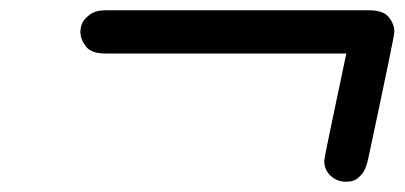

<svg xmlns="http://www.w3.org/2000/svg" viewBox="-20 -416 786 373"><path d="M136.2 -354Q136.2 -361.8 139.2 -369.9Q142.1 -377.9 153.6 -387Q165 -396 185.1 -396H696.8Q724.6 -396 735.4 -382.6Q746.1 -369.1 746.1 -354Q746.1 -345.2 695.8 -109.9L694.8 -106Q693.8 -101.1 692.9 -97.7Q691.9 -94.2 689.5 -88.6Q687 -83 684.1 -79.1Q681.2 -75.2 676.5 -71Q671.9 -66.9 666 -64.9Q660.2 -63 651.9 -63Q634.8 -63 622.3 -74.5Q609.9 -85.9 609.9 -104Q609.9 -109.9 652.8 -312H185.1Q157.2 -312 146.7 -325.9Q136.2 -339.8 136.2 -354Z"/></svg>

Font: CMU Sans Serif
Style: BoldOblique
Weight: 700
Italic angle: -12°
Version: Version 0.7.0